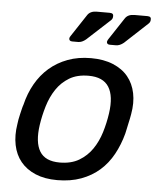

<svg xmlns="http://www.w3.org/2000/svg" viewBox="-53 -778 678 833"><g transform="rotate(5 286.0 -361.5)"><path d="M34 -217Q35 -226 37 -237.5Q39 -249 42 -261Q45 -273 47.5 -284Q50 -295 53 -303Q65 -353 88.5 -394.5Q112 -436 146.5 -466Q181 -496 226.5 -513Q272 -530 328 -530Q383 -530 424 -513Q465 -496 489.5 -466Q514 -436 522.5 -394.5Q531 -353 522 -303Q521 -295 518.5 -284Q516 -273 513.5 -261Q511 -249 508.5 -237.5Q506 -226 504 -217Q491 -168 468 -126Q445 -84 411 -54Q377 -24 331 -7Q285 10 227 10Q172 10 132 -7Q92 -24 67.5 -54Q43 -84 34.5 -126Q26 -168 34 -217ZM231 -67Q281 -67 315.5 -87.5Q350 -108 372.5 -141Q395 -174 407.5 -215Q420 -256 426 -298Q437 -374 412 -413.5Q387 -453 324 -453Q274 -453 240 -432.5Q206 -412 184 -379Q162 -346 149.5 -304.5Q137 -263 131 -222Q120 -146 144 -106.5Q168 -67 231 -67ZM390 -607Q392 -615 396 -620L458 -714Q470 -733 499 -733H555Q573 -733 571 -718Q571 -709 564 -702L464 -609Q447 -595 430 -595H404Q390 -595 390 -607ZM226 -607Q226 -612 232 -620L294 -714Q306 -733 335 -733H391Q409 -733 407 -718Q407 -709 400 -702L299 -609Q282 -595 266 -595H240Q226 -595 226 -607Z"/></g></svg>

Font: SVN-Rubik
Style: Italic
Weight: 400
Italic angle: -12°
Designer: Hubert and Fischer
Foundry: Hubert & Fischer
Version: Version 2.101; ttfautohint (v1.8.3)